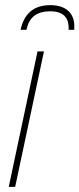

<svg xmlns="http://www.w3.org/2000/svg" viewBox="-20 -727 309 747"><path d="M60 -611H83C93 -658 120 -683 176 -683C235 -683 249 -649 247 -611H269C269 -615 269 -620 269 -627C269 -669 243 -707 176 -707C107 -707 73 -670 60 -611ZM14 0H39L151 -527H126Z"/></svg>

Font: Noto Sans Condensed Thin
Style: Italic
Weight: 100
Width: 3
Italic angle: -12°
Designer: Monotype Design Team
Foundry: Monotype Imaging Inc.
Version: Version 2.013